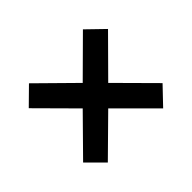

<svg xmlns="http://www.w3.org/2000/svg" viewBox="-99 -699 692 692"><g transform="rotate(45 246.5 -353.5)"><path d="M384 -556 450 -493 310 -353 447 -214 384 -151 245 -288 107 -151 44 -215 180 -353 44 -490 107 -555 245 -418Z"/></g></svg>

Font: Noto Sans Thai Looped Condensed SemiBold
Style: Regular
Weight: 600
Width: 3
Designer: Sasikarn Vongin, Ben Mitchell
Foundry: The Fontpad Ltd
Version: Version 1.001; ttfautohint (v1.8.4.7-5d5b)